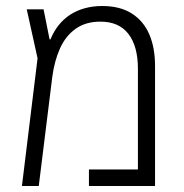

<svg xmlns="http://www.w3.org/2000/svg" viewBox="-20 -619 612 639"><path d="M320 -599Q379 -599 418 -574.5Q457 -550 476.5 -505.5Q496 -461 496 -399V0H276V-55H439V-390Q439 -465 407.5 -506Q376 -547 314 -547Q265 -547 231.5 -523Q198 -499 179.5 -457.5Q161 -416 154 -363L109 0H53L105 -425L69 -588H125L145 -488H148Q159 -515 175.5 -535.5Q192 -556 213.5 -570Q235 -584 262 -591.5Q289 -599 320 -599Z"/></svg>

Font: Noto Sans Hebrew SemiCondensed Light
Style: Regular
Weight: 300
Width: 4
Designer: Monotype Design Team
Foundry: Monotype Imaging Inc.
Version: Version 2.003